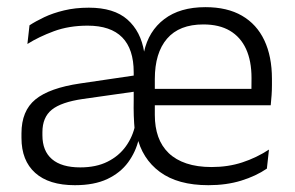

<svg xmlns="http://www.w3.org/2000/svg" viewBox="-20 -520 844 550"><path d="M577 10.5Q489.5 10.5 438 -27.5Q386.5 -65.5 372 -132L366 -145Q364 -167 363.2 -188.8Q362.5 -210.5 363 -233V-313Q363 -379.5 330 -413Q297 -446.5 231 -446.5Q177.5 -446.5 134.2 -430.5Q91 -414.5 58.5 -394L64.5 -447.5Q82 -459 106.8 -470.8Q131.5 -482.5 163.5 -490.2Q195.5 -498 234.5 -498Q306.5 -498 345 -464Q383.5 -430 393 -371H392.5Q405.5 -431 450.5 -465.2Q495.5 -499.5 568.5 -499.5Q631 -499.5 673.2 -475Q715.5 -450.5 737.2 -404.5Q759 -358.5 759 -294V-276.5Q759 -262 758 -247.5Q757 -233 755.5 -218.5H699.5Q700 -240.5 700.2 -260Q700.5 -279.5 700.5 -296.5Q700.5 -345.5 684.8 -379.8Q669 -414 638.5 -432Q608 -450 562.5 -450Q493.5 -450 458.5 -409.2Q423.5 -368.5 423.5 -293.5V-244V-236.5V-190.5Q423.5 -156 433.2 -128.5Q443 -101 463.2 -81.5Q483.5 -62 514.2 -51.8Q545 -41.5 586 -41.5Q633.5 -41.5 674 -54.8Q714.5 -68 750.5 -91.5L744.5 -37Q713 -15.5 670.8 -2.5Q628.5 10.5 577 10.5ZM194.5 10.5Q120 10.5 80.8 -24.8Q41.5 -60 41.5 -125V-138Q41.5 -202.5 81.5 -235.2Q121.5 -268 210 -281L373 -305L376 -259L217.5 -236.5Q155.5 -227.5 128.5 -205.8Q101.5 -184 101.5 -141.5V-132.5Q101.5 -87.5 129 -64Q156.5 -40.5 210 -40.5Q255.5 -40.5 288 -56.8Q320.5 -73 340.5 -100.8Q360.5 -128.5 367.5 -163L389 -121.5H377.5Q369 -85 347 -55Q325 -25 287.5 -7.2Q250 10.5 194.5 10.5ZM394.5 -218.5V-265.5H741.5V-218.5Z"/></svg>

Font: Anek Odia Medium Light
Style: Regular
Weight: 300
Version: Version 1.003